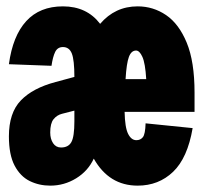

<svg xmlns="http://www.w3.org/2000/svg" viewBox="-20 -572 640 604"><path d="M138 12Q103 12 73.5 -2.5Q44 -17 26 -51Q8 -85 8 -143Q8 -217 45.5 -256Q83 -295 155 -314L214 -330Q214 -383 206 -403.5Q198 -424 178 -424Q161 -424 153.5 -408.5Q146 -393 142 -365L8 -370Q20 -459 62.5 -505.5Q105 -552 178 -552Q253 -552 295 -497Q342 -552 413 -552Q462 -552 502.5 -524.5Q543 -497 567.5 -437.5Q592 -378 592 -281V-220H372Q373 -171 383 -151Q393 -131 409 -131Q422 -131 429.5 -140.5Q437 -150 438 -184L586 -169Q570 -75 524.5 -31.5Q479 12 413 12Q323 12 275 -73Q257 -34 219.5 -11Q182 12 138 12ZM375 -323H440Q437 -373 428 -393Q419 -413 408 -413Q393 -413 385.5 -393Q378 -373 375 -323ZM172 -108Q195 -108 204.5 -125Q214 -142 214 -190V-224L175 -214Q159 -210 148.5 -197Q138 -184 138 -155Q138 -135 147 -121.5Q156 -108 172 -108Z"/></svg>

Font: Geist Mono Black
Style: Regular
Weight: 900
Monospace: yes
Designer: Basement.studio, Andrés Briganti, Mateo Zaragoza
Foundry: Basement.studio, Vercel, Andrés Briganti, Guido Ferreyra, Mateo Zaragoza
Version: Version 1.500; ttfautohint (v1.8.4.7-5d5b)